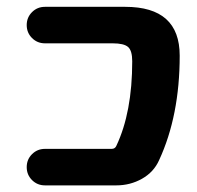

<svg xmlns="http://www.w3.org/2000/svg" viewBox="-20 -566 581 565"><path d="M348.6 -545.9Q508.8 -545.9 508.8 -402.3Q508.8 -225.6 448.2 -94.7Q432.6 -59.6 397.9 -40Q363.3 -20.5 322.3 -20.5H112.3Q89.8 -20.5 74.2 -36.1Q58.6 -51.8 58.6 -74.2Q58.6 -96.7 74.2 -112.3Q89.8 -127.9 112.3 -127.9H308.6Q318.4 -127.9 322.3 -136.7Q369.1 -235.4 369.1 -385.7Q369.1 -417 356.9 -427.7Q344.7 -438.5 311.5 -438.5H112.3Q89.8 -438.5 74.2 -454.1Q58.6 -469.7 58.6 -492.2Q58.6 -514.6 74.2 -530.3Q89.8 -545.9 112.3 -545.9Z"/></svg>

Font: Gen Jyuu GothicX Bold
Style: Bold
Weight: 700
Designer: Ryoko NISHIZUKA (kana &amp; ideographs); Paul D. Hunt (Latin, Greek &amp; Cyrillic); Wenlong ZHANG (bopomofo); Sandoll C
Version: Version 1.058.20140828